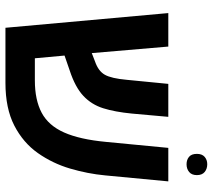

<svg xmlns="http://www.w3.org/2000/svg" viewBox="-58 -723 781 705"><g transform="rotate(90 332.5 -370.5)"><path d="M82 0 28 -598H151L175 -317L206 -329Q241 -341 254.5 -365Q268 -389 273 -445L288 -598H409L397 -464Q391 -402 377.5 -359Q364 -316 332 -286Q300 -256 239 -236L184 -217L194 -108H275Q347 -108 394 -133Q441 -158 466.5 -215.5Q492 -273 501 -369L523 -598H646L624 -366Q618 -302 599 -237.5Q580 -173 542 -119Q504 -65 441 -32.5Q378 0 284 0ZM583 -665Q567 -665 556 -674Q545 -683 545 -703Q545 -722 556 -731.5Q567 -741 583 -741Q600 -741 611.5 -731.5Q623 -722 623 -703Q623 -684 611.5 -674.5Q600 -665 583 -665Z"/></g></svg>

Font: Noto Sans Hebrew SemiCondensed SemiBold
Style: Regular
Weight: 600
Width: 4
Designer: Monotype Design Team
Foundry: Monotype Imaging Inc.
Version: Version 2.004; ttfautohint (v1.8.4.7-5d5b)